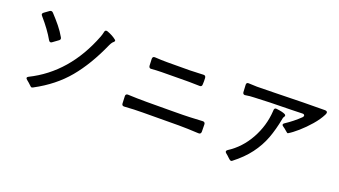

<svg xmlns="http://www.w3.org/2000/svg" viewBox="-61 -1232 3121 1767"><g transform="rotate(20 1500.0 -348.0)"><path d="M259 -2Q242 -19 218 -38Q206 -47 206 -56Q206 -64 218 -70Q560 -239 717 -646Q726 -670 731 -694Q734 -714 750 -714Q752 -714 760 -712Q814 -692 847 -665Q855 -660 855 -653Q855 -648 846.5 -640Q838 -632 836 -630Q827 -619 817 -598Q722 -383 601.5 -238Q481 -93 293 7Q283 12 278 12Q275 12 270 8Q265 4 259 -2ZM300 -438Q290 -438 282 -451Q233 -538 145 -639Q137 -647 137 -655Q137 -664 148 -672L195 -706Q203 -711 210 -711Q219 -711 228 -702Q273 -654 310 -608.5Q347 -563 374 -515Q379 -507 379 -500Q379 -490 370 -484L315 -444Q308 -438 300 -438Z M1231 -547Q1229 -583 1229 -593L1228 -613Q1228 -639 1253 -637Q1313 -633 1374 -633Q1530 -633 1596 -634L1647 -636Q1659 -637 1678 -637Q1697 -637 1724 -639Q1748 -641 1750 -616Q1751 -605 1751 -585Q1751 -565 1750 -553Q1750 -528 1725 -530Q1651 -532 1627 -532H1596L1356 -530Q1296 -529 1257 -525Q1246 -523 1239 -529Q1232 -535 1231 -547ZM1116 -136 1113 -205Q1112 -217 1118.5 -223.5Q1125 -230 1138 -229Q1225 -225 1320 -225Q1474 -225 1563 -226L1674 -227Q1716 -227 1865 -235Q1877 -236 1883.5 -229.5Q1890 -223 1890 -212Q1891 -188 1891 -139Q1889 -115 1865 -117Q1753 -123 1673 -123L1318 -121Q1239 -121 1142 -114Q1117 -112 1116 -136Z M2912 -697Q2912 -692 2906 -678Q2879 -624 2830 -567.5Q2781 -511 2729.5 -466Q2678 -421 2642 -400Q2637 -397 2632.5 -399.5Q2628 -402 2618 -411Q2596 -431 2580 -441Q2567 -449 2567 -458Q2567 -466 2578 -473Q2654 -523 2717 -584Q2725 -592 2725 -601Q2725 -607 2719 -611.5Q2713 -616 2703 -615L2593 -612Q2362 -609 2236 -602Q2193 -601 2154 -594L2147 -593Q2129 -593 2126 -613Q2122 -663 2122 -686Q2122 -710 2147 -707Q2191 -704 2226 -704L2399 -707Q2711 -715 2887 -715Q2912 -715 2912 -697ZM2553 -524Q2548 -518 2547 -507Q2526 -395 2493 -307Q2460 -219 2400 -138.5Q2340 -58 2245 15Q2241 19 2234 19Q2228 19 2221 14Q2214 9 2206 1Q2187 -18 2171 -30Q2160 -39 2160 -47Q2160 -55 2171 -63Q2289 -138 2361 -267.5Q2433 -397 2442 -543V-546Q2442 -559 2446 -566Q2451 -576 2467 -574Q2528 -567 2552 -554Q2555 -552 2558 -548.5Q2561 -545 2561 -542Q2561 -535 2553 -524Z"/></g></svg>

Font: Shippori Gothic B2 Bold
Style: Regular
Weight: 700
Designer: FONTDASU
Foundry: FONTDASU / Google Inc. / but / Adobe
Version: Version 1.130